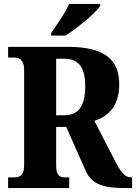

<svg xmlns="http://www.w3.org/2000/svg" viewBox="-20 -951 688 971"><path d="M239 -784V-771H311C371 -809 465 -886 487 -921V-931H329C311 -886 266 -825 239 -784ZM21 0H330V-54H311C283 -54 264 -61 264 -113V-309H315L412 -90C444 -15 510 0 612 0H648V-54H642C612 -54 591 -80 561 -139L457 -340C525 -361 583 -411 583 -525C583 -644 515 -714 325 -714H21V-660H51C72 -660 102 -652 102 -600V-113C102 -61 76 -54 51 -54H21ZM305 -368H264V-654H305C376 -654 411 -612 411 -516C411 -419 380 -368 305 -368Z"/></svg>

Font: Noto Serif Sinhala Condensed ExtraBold
Style: Regular
Weight: 800
Width: 3
Designer: Jelle Bosma - Monotype Design Team
Foundry: Monotype Imaging Inc.
Version: Version 2.007